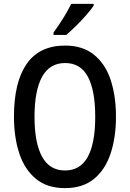

<svg xmlns="http://www.w3.org/2000/svg" viewBox="-20 -960 670 990"><path d="M578 -358Q578 -251 550 -167.5Q522 -84 464 -37Q406 10 315 10Q223 10 165 -38Q107 -86 79.5 -169Q52 -252 52 -359Q52 -536 117.5 -630.5Q183 -725 316 -725Q406 -725 464.5 -678Q523 -631 550.5 -548Q578 -465 578 -358ZM158 -358Q158 -223 197 -152Q236 -81 315 -81Q394 -81 432.5 -151Q471 -221 471 -358Q471 -494 433 -564.5Q395 -635 316 -635Q236 -635 197 -564Q158 -493 158 -358ZM463 -931Q450 -911 425 -882.5Q400 -854 372 -826.5Q344 -799 322 -780H256V-792Q282 -828 306.5 -867Q331 -906 347 -940H463Z"/></svg>

Font: Noto Sans Myanmar Condensed Medium
Style: Regular
Weight: 500
Width: 3
Designer: Monotype Design Team
Foundry: Monotype Imaging Inc.
Version: Version 2.107; ttfautohint (v1.8.4.7-5d5b)